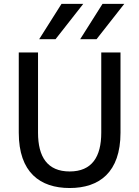

<svg xmlns="http://www.w3.org/2000/svg" viewBox="-20 -946 707 974"><path d="M333.5 7.8C483.4 7.8 591.3 -71.3 591.3 -272.9V-679.7H493.7V-272.9C493.7 -150.4 446.3 -76.2 333.5 -76.2C220.2 -76.2 172.9 -150.4 172.9 -272.9V-679.7H75.2V-272.9C75.2 -71.3 183.1 7.8 333.5 7.8ZM610.4 -926.3H500L386.7 -747.1H469.7ZM402.3 -926.3H292L178.7 -747.1H261.7Z"/></svg>

Font: Inder
Style: Regular
Weight: 400
Designer: Irina Smirnova
Foundry: Irina Smirnova
Version: Version 1.001